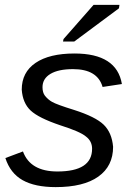

<svg xmlns="http://www.w3.org/2000/svg" viewBox="-20 -756 540 786"><path d="M443 -155Q443 -76 382.5 -33Q322 10 208 10Q123 10 72.5 -18.5Q22 -47 2 -109L74 -136Q104 -54 215 -54Q357 -54 357 -147Q357 -178 332 -197Q309 -217 227 -243Q138 -273 105.5 -303.5Q73 -334 69 -389Q69 -460 125.5 -498.5Q182 -537 285 -537Q458 -537 479 -412L400 -400Q379 -473 279 -473Q219 -473 186.5 -453.5Q154 -434 154 -399Q154 -377 164 -364Q177 -348 193 -339Q212 -328 283 -306Q371 -278 404.5 -245.5Q438 -213 443 -155ZM284 -586H238L240 -596L363 -736H469L467 -722Z"/></svg>

Font: Libra Sans
Style: Italic
Weight: 400
Italic angle: -12°
Foundry: Context Ltd
Version: Version 1.002